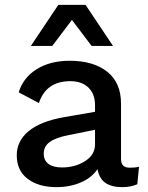

<svg xmlns="http://www.w3.org/2000/svg" viewBox="-20 -760 610 790"><path d="M552 -74 545 -2Q518 10 483 10Q440 10 414.5 -7Q389 -24 381 -64Q358 -29 313 -9.5Q268 10 212 10Q139 10 94 -24Q49 -58 49 -121Q49 -180 98 -220.5Q147 -261 244 -278L371 -300V-327Q371 -373 344 -399.5Q317 -426 269 -426Q170 -426 140 -336L57 -380Q75 -440 130.5 -475Q186 -510 267 -510Q364 -510 421 -465Q478 -420 478 -333V-107Q478 -88 486.5 -79Q495 -70 515 -70Q537 -70 552 -74ZM371 -166V-226L262 -204Q210 -194 185 -176Q160 -158 160 -128Q160 -100 179.5 -85.5Q199 -71 235 -71Q289 -71 330 -97Q371 -123 371 -166ZM357 -571 276 -678 195 -571H107L220 -740H332L445 -571Z"/></svg>

Font: Work Sans Medium
Style: Regular
Weight: 500
Designer: Wei Huang
Foundry: Wei Huang
Version: Version 1.500